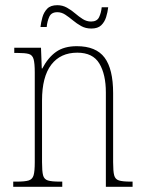

<svg xmlns="http://www.w3.org/2000/svg" viewBox="-20 -720 556 740"><path d="M31 0V-20H44Q76 -20 90.5 -24.5Q105 -29 109.5 -44.5Q114 -60 114 -95V-441Q114 -476 109.5 -492Q105 -508 91 -512Q77 -516 47 -516H35V-536H138L141 -456H143Q165 -498 196 -520Q227 -542 276 -542Q350 -542 383 -498Q416 -454 416 -361V-95Q416 -60 420 -44.5Q424 -29 438.5 -24.5Q453 -20 484 -20H491V0H388V-364Q388 -433 363 -475Q338 -517 278 -517Q213 -517 177.5 -470.5Q142 -424 142 -333V-95Q142 -60 146 -44.5Q150 -29 164.5 -24.5Q179 -20 211 -20H220V0ZM332 -610Q310 -610 293 -619.5Q276 -629 261 -641.5Q246 -654 231.5 -663.5Q217 -673 201 -673Q178 -673 170 -655.5Q162 -638 160 -616H136Q138 -634 143.5 -653.5Q149 -673 162 -686.5Q175 -700 201 -700Q221 -700 238 -690.5Q255 -681 269.5 -668.5Q284 -656 299 -646.5Q314 -637 331 -637Q354 -637 362 -654Q370 -671 372 -692H397Q395 -673 389 -654Q383 -635 370 -622.5Q357 -610 332 -610Z"/></svg>

Font: Noto Serif Sinhala Condensed Thin
Style: Regular
Weight: 100
Width: 3
Designer: Jelle Bosma - Monotype Design Team
Foundry: Monotype Imaging Inc.
Version: Version 2.007; ttfautohint (v1.8.4.7-5d5b)